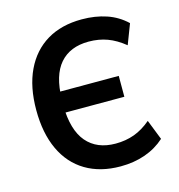

<svg xmlns="http://www.w3.org/2000/svg" viewBox="-107 -810 854 915"><g transform="rotate(-15 319.5 -352.5)"><path d="M377 10Q277 10 205 -33Q133 -76 95 -157.5Q57 -239 57 -353Q57 -467 95.5 -548Q134 -629 205.5 -672Q277 -715 378 -715Q444 -715 499 -696.5Q554 -678 596 -638L558 -539Q516 -573 474 -588.5Q432 -604 382 -604Q290 -604 240 -546.5Q190 -489 188 -372L158 -409H479V-306H157L187 -341Q189 -219 239.5 -160Q290 -101 382 -101Q432 -101 474.5 -116.5Q517 -132 557 -166L596 -67Q554 -29 498.5 -9.5Q443 10 377 10Z"/></g></svg>

Font: Nunito Sans 10pt SemiCondensed
Style: Bold
Weight: 700
Width: 4
Designer: Vernon Adams
Foundry: Vernon Adams
Version: Version 3.101;gftools[0.9.27]